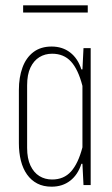

<svg xmlns="http://www.w3.org/2000/svg" viewBox="-20 -696 421 722"><path d="M174 6Q143 6 120 -6Q97 -18 81.5 -40Q66 -62 58.5 -92Q51 -122 51 -157V-358Q51 -405 64.5 -442Q78 -479 105.5 -500Q133 -521 174 -521Q215 -521 244 -498.5Q273 -476 286 -435H290L294 -515H321V0H294L290 -80H286Q273 -39 244 -16.5Q215 6 174 6ZM176 -21Q220 -21 247 -51Q274 -81 290 -142V-373Q274 -435 247 -464.5Q220 -494 176 -494Q149 -494 128 -481Q107 -468 94.5 -442Q82 -416 82 -375V-140Q82 -100 94.5 -73.5Q107 -47 128 -34Q149 -21 176 -21ZM67 -649V-676H310V-649Z"/></svg>

Font: Hubot Sans Condensed ExtraLight
Style: Regular
Weight: 200
Width: 3
Designer: Deni Anggara
Foundry: GitHub, Inc., Subsidiary of Microsoft Corporation
Version: Version 2.000